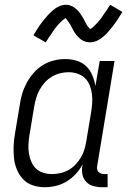

<svg xmlns="http://www.w3.org/2000/svg" viewBox="-20 -775 540 803"><path d="M167 8Q141 8 117 0Q93 -8 76.5 -25.5Q60 -43 50.5 -66Q41 -89 38.5 -114Q36 -139 37 -165Q38 -191 43 -218L63 -338Q66 -361 73 -384Q80 -407 92 -429Q104 -451 121 -470.5Q138 -490 159.5 -503Q181 -516 205 -522Q229 -528 252 -528Q277 -528 300.5 -521Q324 -514 340.5 -498Q357 -482 366 -460.5Q375 -439 379 -415L397 -520H459L387 -84Q385 -76 386 -69Q387 -62 391 -57Q395 -52 402 -49.5Q409 -47 416 -47H430V8H407Q388 8 370 3Q352 -2 340 -15Q328 -28 324.5 -46.5Q321 -65 325 -84V-87Q314 -66 297 -47.5Q280 -29 258.5 -16Q237 -3 213.5 2.5Q190 8 167 8ZM198 -47Q215 -47 233 -51Q251 -55 267.5 -64.5Q284 -74 296.5 -87.5Q309 -101 318.5 -117Q328 -133 333 -150Q338 -167 341 -185L361 -305Q364 -324 365.5 -343.5Q367 -363 364.5 -382Q362 -401 355 -418.5Q348 -436 335 -448.5Q322 -461 304 -467Q286 -473 266 -473Q249 -473 231 -468.5Q213 -464 196.5 -454Q180 -444 167 -429.5Q154 -415 145 -398.5Q136 -382 131 -364Q126 -346 123 -329L103 -209Q100 -189 99 -170Q98 -151 101 -133Q104 -115 111 -98.5Q118 -82 130.5 -70Q143 -58 161 -52.5Q179 -47 198 -47ZM356 -598Q346 -598 336.5 -601Q327 -604 319.5 -609.5Q312 -615 305.5 -622Q299 -629 293.5 -637Q288 -645 284.5 -652.5Q281 -660 275.5 -669.5Q270 -679 264.5 -686Q259 -693 255 -699Q253 -699 250 -696.5Q247 -694 243.5 -691.5Q240 -689 236.5 -685.5Q233 -682 231 -680Q229 -678 226.5 -675.5Q224 -673 222 -670.5Q220 -668 218 -665.5Q216 -663 213.5 -660Q211 -657 208.5 -654Q206 -651 204 -647.5Q202 -644 199.5 -640.5Q197 -637 194.5 -633Q192 -629 189 -625Q186 -621 183 -616.5Q180 -612 177.5 -607.5Q175 -603 171 -598L120 -627Q130 -645 140 -660Q150 -675 160 -687.5Q170 -700 178.5 -709.5Q187 -719 199 -730Q211 -741 226 -748Q241 -755 256 -755Q263 -755 269 -753.5Q275 -752 280.5 -749.5Q286 -747 291.5 -743Q297 -739 301.5 -735Q306 -731 310 -726Q314 -721 317.5 -715.5Q321 -710 324.5 -705Q328 -700 330.5 -694.5Q333 -689 336.5 -682.5Q340 -676 343 -670.5Q346 -665 350 -661.5Q354 -658 356 -653Q358 -654 361.5 -656Q365 -658 368 -660.5Q371 -663 375 -667Q379 -671 380.5 -673Q382 -675 384.5 -677Q387 -679 389 -681.5Q391 -684 393 -686.5Q395 -689 397.5 -692Q400 -695 402.5 -698Q405 -701 407 -704.5Q409 -708 411.5 -711.5Q414 -715 416.5 -719Q419 -723 422.5 -727Q426 -731 428.5 -735.5Q431 -740 434 -745Q437 -750 441 -755L492 -725Q481 -707 471 -692Q461 -677 451.5 -665Q442 -653 433.5 -643Q425 -633 412.5 -622Q400 -611 385.5 -604.5Q371 -598 356 -598Z"/></svg>

Font: Iosevka Curly Slab Light
Style: Italic
Weight: 300
Italic angle: -9°
Monospace: yes
Designer: Belleve Invis
Foundry: Belleve Invis
Version: Version 22.1.2; ttfautohint (v1.8.4)